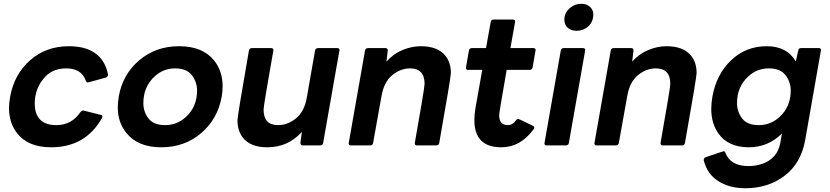

<svg xmlns="http://www.w3.org/2000/svg" viewBox="-20 -774 4419 1022"><path d="M252 10Q129 10 71 -65Q28 -120 28 -199Q28 -227 34 -259Q55 -378 140 -453Q225 -528 346 -528Q524 -528 555 -378Q555 -365 543 -361L448 -335Q440 -335 437 -344Q414 -410 333 -410Q263 -410 221 -366Q165 -306 165 -224Q165 -108 280 -108Q361 -108 408 -177Q415 -186 423 -186L518 -162Q525 -160 525 -154Q525 -150 523 -146Q435 10 252 10Z M838 10Q714 10 653 -66Q607 -122 607 -202Q607 -229 612 -259Q632 -377 720.5 -452.5Q809 -528 933 -528Q1058 -528 1119 -453Q1165 -396 1165 -315Q1165 -288 1160 -259Q1139 -141 1051 -65.5Q963 10 838 10ZM859 -108Q921 -108 968 -150Q1029 -205 1029 -292Q1029 -337 1001.5 -373.5Q974 -410 912 -410Q850 -410 804 -368Q743 -313 743 -224Q743 -180 770 -144Q797 -108 859 -108Z M1403 10Q1313 10 1273 -41Q1244 -78 1244 -134Q1244 -155 1305 -505Q1307 -517 1320 -518H1424Q1435 -518 1435 -507V-505Q1383 -211 1383 -191Q1383 -108 1460 -108Q1511 -108 1555.5 -144Q1600 -180 1613 -254L1657 -505Q1659 -517 1672 -518H1776Q1787 -518 1787 -507L1700 -13Q1698 -1 1685 0H1591Q1579 0 1579 -13L1587 -72Q1513 10 1403 10Z M2303 0H2199Q2188 0 2188 -11V-13Q2240 -307 2240 -327Q2240 -410 2163 -410Q2112 -410 2068 -374Q2024 -338 2011 -264L1966 -13Q1964 -1 1951 0H1847Q1836 0 1836 -11L1923 -505Q1925 -517 1938 -518H2032Q2044 -518 2044 -505L2037 -446Q2073 -487 2122 -507.5Q2171 -528 2220 -528Q2310 -528 2351 -477Q2380 -441 2380 -385Q2380 -363 2318 -13Q2316 -1 2303 0Z M2648 10Q2505 10 2505 -135Q2505 -164 2511 -200L2547 -402H2471Q2460 -402 2460 -413L2476 -505Q2478 -517 2491 -518H2567L2592 -657Q2594 -669 2607 -670H2711Q2722 -670 2722 -659L2697 -518H2820Q2831 -518 2831 -507L2815 -415Q2813 -403 2800 -402H2677Q2637 -175 2637 -161Q2637 -108 2683 -108Q2709 -108 2726 -133Q2732 -141 2739 -141Q2743 -141 2817 -104Q2824 -100 2824 -95Q2824 -90 2818 -83Q2749 10 2648 10Z M3049 -610Q3017 -610 2998 -630Q2984 -646 2984 -669Q2984 -708 3017 -734Q3042 -754 3074 -754Q3106 -754 3124 -734Q3138 -719 3138 -697Q3138 -655 3107 -630Q3081 -610 3049 -610ZM2993 0H2889Q2878 0 2878 -11L2965 -505Q2967 -517 2980 -518H3084Q3095 -518 3095 -507L3008 -13Q3006 -1 2993 0Z M3611 0H3507Q3496 0 3496 -11V-13Q3548 -307 3548 -327Q3548 -410 3471 -410Q3420 -410 3376 -374Q3332 -338 3319 -264L3274 -13Q3272 -1 3259 0H3155Q3144 0 3144 -11L3231 -505Q3233 -517 3246 -518H3340Q3352 -518 3352 -505L3345 -446Q3381 -487 3430 -507.5Q3479 -528 3528 -528Q3618 -528 3659 -477Q3688 -441 3688 -385Q3688 -363 3626 -13Q3624 -1 3611 0Z M3947 228Q3864 228 3804 190.5Q3744 153 3726 79Q3726 66 3736 63Q3829 31 3832 31Q3839 31 3841 39Q3868 110 3964 110Q4004 110 4039.5 97.5Q4075 85 4100.5 57.5Q4126 30 4134 -16L4142 -63Q4068 10 3966 10Q3855 10 3803 -65Q3766 -118 3766 -194Q3766 -225 3772 -259Q3793 -378 3871.5 -453Q3950 -528 4061 -528Q4169 -528 4216 -447L4229 -505Q4231 -518 4243 -518H4339Q4350 -518 4350 -507L4266 -29Q4244 95 4156.5 161.5Q4069 228 3947 228ZM4019 -108Q4081 -108 4128 -150Q4189 -205 4189 -292Q4189 -337 4161.5 -373.5Q4134 -410 4072 -410Q4010 -410 3964 -368Q3903 -313 3903 -224Q3903 -180 3930 -144Q3957 -108 4019 -108Z"/></svg>

Font: YamahaIndonesia935. App
Style: Bold Italic
Weight: 700
Italic angle: -10°
Designer: Dalton Maag Ltd
Foundry: Dalton Maag Ltd
Version: Version 1.002; January 01, 2024; Regular/Italic